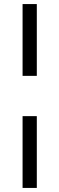

<svg xmlns="http://www.w3.org/2000/svg" viewBox="-20 -763 292 944"><path d="M91 -390V-743H161V-390ZM91 161V-192H161V161Z"/></svg>

Font: Assailand
Style: Regular
Weight: 400
Designer: Hector Gatti with collaboration of the Omnibus-Type team
Foundry: Omnibus-Type
Version: Version 0.072;October 19, 2019;FontCreator 12.0.0.2547 64-bi